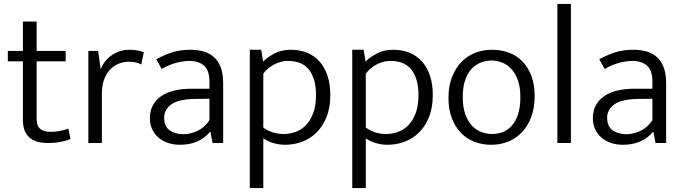

<svg xmlns="http://www.w3.org/2000/svg" viewBox="-20 -730 3484 980"><path d="M315 -417H167V-126Q167 -85 186.5 -71Q206 -57 238 -57Q263 -57 287 -62Q311 -67 329 -73L340 -20Q320 -12 290 -6Q260 0 225 0Q97 0 97 -117V-417H20V-470H97V-620H167V-470H315Z M431 0V-470H481L494 -376Q511 -421 551 -448.5Q591 -476 642 -476Q667 -476 685 -472Q703 -468 714 -463L701 -401Q689 -407 674 -411Q659 -415 639 -415Q610 -415 585 -404.5Q560 -394 541 -374Q522 -354 511 -323Q500 -292 500 -252V0Z M778 -428Q825 -453 864.5 -464.5Q904 -476 952 -476Q988 -476 1018.5 -467.5Q1049 -459 1071.5 -439Q1094 -419 1106.5 -386.5Q1119 -354 1119 -306V0H1065L1054 -57H1052Q1022 -22 983.5 -6.5Q945 9 899 9Q866 9 837.5 -0.5Q809 -10 788.5 -28Q768 -46 756.5 -71Q745 -96 745 -127Q745 -164 760 -192Q775 -220 802.5 -239Q830 -258 868.5 -267.5Q907 -277 954 -277H1049V-312Q1049 -372 1021 -395.5Q993 -419 947 -419Q919 -419 883.5 -410.5Q848 -402 805 -378ZM1049 -226 971 -225Q888 -223 853 -196Q818 -169 818 -130Q818 -83 847 -64Q876 -45 916 -45Q951 -45 987 -61.5Q1023 -78 1049 -116Z M1436 9Q1404 9 1374.5 0Q1345 -9 1324 -24V230H1255V-476H1313L1323 -416Q1348 -440 1382.5 -458Q1417 -476 1465 -476Q1510 -476 1547 -461Q1584 -446 1610.5 -416.5Q1637 -387 1651.5 -344Q1666 -301 1666 -246Q1666 -180 1646.5 -132Q1627 -84 1594.5 -52.5Q1562 -21 1520.5 -6Q1479 9 1436 9ZM1450 -419Q1428 -419 1408.5 -413Q1389 -407 1373 -397.5Q1357 -388 1344.5 -376.5Q1332 -365 1324 -354V-79Q1347 -62 1373.5 -54Q1400 -46 1427 -46Q1458 -46 1488 -56.5Q1518 -67 1541 -90.5Q1564 -114 1578.5 -152Q1593 -190 1593 -245Q1593 -327 1558 -373Q1523 -419 1450 -419Z M1959 9Q1927 9 1897.5 0Q1868 -9 1847 -24V230H1778V-476H1836L1846 -416Q1871 -440 1905.5 -458Q1940 -476 1988 -476Q2033 -476 2070 -461Q2107 -446 2133.5 -416.5Q2160 -387 2174.5 -344Q2189 -301 2189 -246Q2189 -180 2169.5 -132Q2150 -84 2117.5 -52.5Q2085 -21 2043.5 -6Q2002 9 1959 9ZM1973 -419Q1951 -419 1931.5 -413Q1912 -407 1896 -397.5Q1880 -388 1867.5 -376.5Q1855 -365 1847 -354V-79Q1870 -62 1896.5 -54Q1923 -46 1950 -46Q1981 -46 2011 -56.5Q2041 -67 2064 -90.5Q2087 -114 2101.5 -152Q2116 -190 2116 -245Q2116 -327 2081 -373Q2046 -419 1973 -419Z M2709 -240Q2709 -181 2692 -134.5Q2675 -88 2645 -56Q2615 -24 2574.5 -7.5Q2534 9 2488 9Q2441 9 2401 -6.5Q2361 -22 2332 -52.5Q2303 -83 2286 -127.5Q2269 -172 2269 -230Q2269 -289 2286.5 -335Q2304 -381 2334 -412.5Q2364 -444 2404.5 -460Q2445 -476 2492 -476Q2538 -476 2578 -461Q2618 -446 2647 -416Q2676 -386 2692.5 -342Q2709 -298 2709 -240ZM2636 -235Q2636 -284 2623.5 -319.5Q2611 -355 2590.5 -377.5Q2570 -400 2543.5 -410.5Q2517 -421 2489 -421Q2461 -421 2434.5 -411Q2408 -401 2387.5 -379Q2367 -357 2354.5 -321.5Q2342 -286 2342 -235Q2342 -184 2354.5 -148Q2367 -112 2388 -89.5Q2409 -67 2436 -56.5Q2463 -46 2491 -46Q2519 -46 2545 -55.5Q2571 -65 2591.5 -87.5Q2612 -110 2624 -146Q2636 -182 2636 -235Z M2825 0V-710H2894V0Z M3039 -428Q3086 -453 3125.5 -464.5Q3165 -476 3213 -476Q3249 -476 3279.5 -467.5Q3310 -459 3332.5 -439Q3355 -419 3367.5 -386.5Q3380 -354 3380 -306V0H3326L3315 -57H3313Q3283 -22 3244.5 -6.5Q3206 9 3160 9Q3127 9 3098.5 -0.5Q3070 -10 3049.5 -28Q3029 -46 3017.5 -71Q3006 -96 3006 -127Q3006 -164 3021 -192Q3036 -220 3063.5 -239Q3091 -258 3129.5 -267.5Q3168 -277 3215 -277H3310V-312Q3310 -372 3282 -395.5Q3254 -419 3208 -419Q3180 -419 3144.5 -410.5Q3109 -402 3066 -378ZM3310 -226 3232 -225Q3149 -223 3114 -196Q3079 -169 3079 -130Q3079 -83 3108 -64Q3137 -45 3177 -45Q3212 -45 3248 -61.5Q3284 -78 3310 -116Z"/></svg>

Font: Mukta Malar Light
Style: Regular
Weight: 300
Designer: Aadarsh Rajan, Girish Dalvi, Yashodeep Gholap
Foundry: Ek Type
Version: Version 2.538;PS 1.000;hotconv 16.6.51;makeotf.lib2.5.65220;